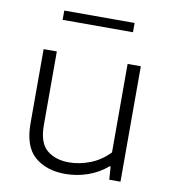

<svg xmlns="http://www.w3.org/2000/svg" viewBox="-83 -806 798 887"><g transform="rotate(10 316.0 -363.0)"><path d="M281 9Q193.5 9 138.8 -37.8Q84 -84.5 84 -193.5V-541.5H146V-196.5Q146 -113 185.8 -79.8Q225.5 -46.5 290 -46.5Q338.5 -46.5 388.8 -66Q439 -85.5 478 -126.5V-541.5H540V0H487.5L483 -61.5H478.5Q438.5 -27 387.5 -9Q336.5 9 281 9ZM147 -690V-733.5H477V-690Z"/></g></svg>

Font: Encode Sans Exp Lt
Style: Regular
Weight: 300
Width: 7
Designer: Multiple Designers
Foundry: Impallari Type
Version: Version 3.002; ttfautohint (v1.8.3) -l 8 -r 50 -G 200 -x 14 